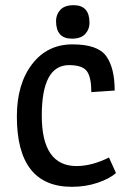

<svg xmlns="http://www.w3.org/2000/svg" viewBox="-20 -708 499 740"><path d="M422 -359 332 -353Q332 -410 315 -433.5Q298 -457 246 -457Q141 -457 141 -262.5Q141 -68 275 -68Q334 -68 400 -101L427 -41Q402 -19 356 -3.5Q310 12 257 12Q45 12 45 -259Q45 -384 103.5 -460.5Q162 -537 259.5 -537Q357 -537 389.5 -491.5Q422 -446 422 -359ZM257 -559Q196 -559 196 -627Q196 -652 212.5 -670Q229 -688 264 -688Q325 -688 325 -620Q325 -595 308.5 -577Q292 -559 257 -559Z"/></svg>

Font: Magra
Style: Regular
Weight: 400
Designer: Viviana Monsalve
Foundry: Viviana Monsalve
Version: Version 1.001